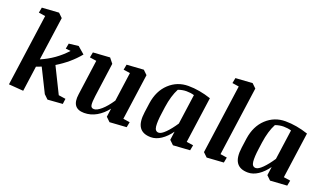

<svg xmlns="http://www.w3.org/2000/svg" viewBox="-74 -1243 2941 1733"><g transform="rotate(20 1397.0 -376.5)"><path d="M594.7 -482.9Q512.2 -381.8 389.2 -307.6L510.7 -61.5L578.6 -51.3L571.8 0L428.7 10.7L389.2 -27.3L277.8 -251.5Q254.4 -241.7 229 -232.9L195.3 10.7L54.7 0L150.9 -690.9L86.9 -700.7L96.7 -752L258.3 -762.7L297.9 -724.6L239.3 -307.1Q375 -364.3 474.1 -473.6L426.3 -478.5L436 -529.8L527.8 -540.5Z M779.3 10.7Q655.8 10.7 676.3 -129.9L722.7 -468.8L658.2 -478.5L668 -529.8L829.6 -540.5L867.7 -492.7L822.8 -165.5Q814.9 -107.4 818.8 -79.6Q822.8 -51.8 851.1 -51.8Q879.4 -51.8 920.9 -87.6Q962.4 -123.5 1007.3 -190.4L1045.9 -468.8L981.9 -478.5L991.7 -529.8L1153.3 -540.5L1192.9 -502.4L1131.3 -61L1195.3 -51.3L1185.5 0L1024.4 10.7L984.9 -27.3L996.1 -108.9Q953.1 -53.2 897.5 -21.2Q841.8 10.7 779.3 10.7Z M1472.7 -51.8Q1497.6 -51.8 1536.4 -90.6Q1575.2 -129.4 1616.7 -191.9L1656.7 -479.5Q1622.1 -489.7 1583 -489.7Q1543.9 -489.7 1503.4 -475.1Q1464.4 -401.4 1448.2 -289.1L1439.5 -225.1Q1427.7 -143.6 1432.6 -97.7Q1437.5 -51.8 1472.7 -51.8ZM1420.4 10.7Q1342.3 10.7 1310.1 -36.4Q1277.8 -83.5 1291.5 -182.1L1304.2 -273.9Q1322.3 -397 1399.4 -468.8Q1476.6 -540.5 1582.5 -540.5Q1688.5 -540.5 1801.8 -502.4L1740.2 -61L1804.7 -51.3L1794.9 0L1633.8 10.7L1594.2 -27.3L1605.5 -109.9Q1565.4 -53.2 1517.1 -21.2Q1468.8 10.7 1420.4 10.7Z M1956.1 -752 2117.7 -762.7 2157.2 -724.6 2064.5 -61 2128.4 -51.3 2118.7 0 1957.5 10.7 1918 -27.3 2010.3 -690.9 1946.3 -700.7Z M2405.3 -51.8Q2430.2 -51.8 2469 -90.6Q2507.8 -129.4 2549.3 -191.9L2589.4 -479.5Q2554.7 -489.7 2515.6 -489.7Q2476.6 -489.7 2436 -475.1Q2397 -401.4 2380.9 -289.1L2372.1 -225.1Q2360.4 -143.6 2365.2 -97.7Q2370.1 -51.8 2405.3 -51.8ZM2353 10.7Q2274.9 10.7 2242.7 -36.4Q2210.4 -83.5 2224.1 -182.1L2236.8 -273.9Q2254.9 -397 2332 -468.8Q2409.2 -540.5 2515.1 -540.5Q2621.1 -540.5 2734.4 -502.4L2672.9 -61L2737.3 -51.3L2727.5 0L2566.4 10.7L2526.9 -27.3L2538.1 -109.9Q2498 -53.2 2449.7 -21.2Q2401.4 10.7 2353 10.7Z"/></g></svg>

Font: NoticiaText-BoldItalic
Style: Bold Italic
Weight: 700
Italic angle: -8°
Designer: JM Sole
Foundry: JM Sole
Version: Version 1.003